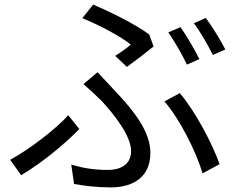

<svg xmlns="http://www.w3.org/2000/svg" viewBox="-20 -783 1040 835"><path d="M765 -665 712 -642C739 -603 774 -543 793 -502L847 -526C827 -567 791 -628 765 -665ZM875 -705 823 -682C852 -644 884 -587 906 -544L960 -568C941 -605 903 -668 875 -705ZM532 -492C568 -518 624 -561 648 -581L629 -633C570 -677 461 -731 385 -763L338 -704C414 -673 506 -624 549 -589C535 -577 507 -556 481 -540ZM302 17C346 25 400 32 463 32C535 32 634 4 634 -118C634 -207 569 -295 476 -392C453 -417 428 -444 404 -469L343 -417C371 -393 401 -365 423 -343C477 -284 550 -193 550 -126C550 -62 496 -44 450 -44C388 -44 341 -52 290 -67ZM935 -69C904 -157 830 -298 762 -378L695 -342C763 -264 833 -123 861 -29ZM325 -222 277 -282C221 -220 106 -132 24 -88L72 -21C168 -78 267 -162 325 -222Z"/></svg>

Font: Noto Sans Mono CJK SC Regular
Style: Regular
Weight: 400
Designer: Ryoko NISHIZUKA (kana & ideographs); Paul D. Hunt (Latin, Greek & Cyrillic); Wenlong ZHANG (bopomofo); Sandoll Communica
Foundry: Adobe Systems Incorporated
Version: Version 1.005;PS 1.005;hotconv 1.0.96;makeotf.lib2.5.65012